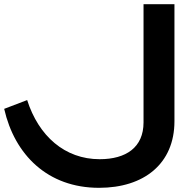

<svg xmlns="http://www.w3.org/2000/svg" viewBox="-20 -720 934 919"><path d="M667 -700V-134C667 -15 584 42 457 42C290 42 165 -69 110 -241L0 -199C50 21 208 179 454 179C669 179 815 64 815 -140V-700Z"/></svg>

Font: Juman SemiBold
Style: Regular
Weight: 600
Designer: Bandar Raffah (Arabic) Julieta Ulanovsky (Latin)
Foundry: Caramella
Version: Version 5.022;PS 005.022;hotconv 1.0.88;makeotf.lib2.5.64775